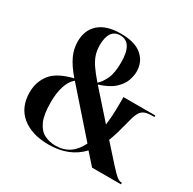

<svg xmlns="http://www.w3.org/2000/svg" viewBox="-161 -889 1070 1065"><g transform="rotate(30 374.5 -357.0)"><path d="M278 10Q170 10 106.5 -42Q43 -94 43 -190Q43 -256 81 -305.5Q119 -355 219 -380Q174 -432 153.5 -476Q133 -520 133 -567Q133 -640 180.5 -682Q228 -724 320 -724Q410 -724 455 -685.5Q500 -647 500 -584Q500 -558 489 -526.5Q478 -495 445.5 -465Q413 -435 349 -415L499 -246Q507 -305 507 -380V-426H711V-416H696Q663 -416 645 -407Q627 -398 616.5 -375.5Q606 -353 597 -314Q587 -274 577.5 -241.5Q568 -209 557 -181L652 -75Q688 -35 704 -22.5Q720 -10 734 -10H737V0H552L487 -73Q410 10 278 10ZM342 -423Q364 -442 382 -479.5Q400 -517 400 -586Q400 -714 322 -714Q285 -714 267 -687Q249 -660 249 -610Q249 -578 258 -550Q267 -522 287.5 -492Q308 -462 342 -423ZM315 -4Q415 -4 463 -103L228 -370Q200 -347 186 -303Q172 -259 172 -200Q172 -121 191 -79Q210 -37 242.5 -20.5Q275 -4 315 -4Z"/></g></svg>

Font: Noto Serif Display SemiCondensed
Style: Bold
Weight: 700
Width: 4
Designer: Monotype Design Team
Foundry: Monotype Imaging Inc.
Version: Version 2.009